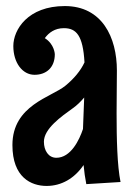

<svg xmlns="http://www.w3.org/2000/svg" viewBox="-20 -588 443 634"><path d="M378 13C367 -42 365 -129 365 -214C365 -264 366 -314 366 -355C366 -465 317 -568 194 -568C72 -568 24 -490 24 -436C24 -381 54 -341 94 -341C133 -341 161 -365 161 -409C161 -409 160 -442 128 -462C141 -480 161 -495 191 -495C232 -495 254 -471 259 -382C246 -354 224 -328 196 -305C150 -267 21 -241 21 -109C21 -2 83 26 134 26C183 26 226 1 256 -43C258 -21 261 0 265 20ZM254 -162C242 -126 214 -67 166 -67C140 -67 125 -91 125 -120C125 -163 182 -203 221 -231C234 -240 247 -253 258 -266Z"/></svg>

Font: Rum Raisin
Style: Regular
Weight: 400
Designer: Astigmatic (AOETI)
Foundry: Astigmatic (AOETI)
Version: Version 1.000